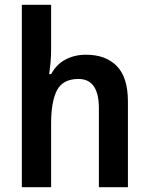

<svg xmlns="http://www.w3.org/2000/svg" viewBox="-20 -780 621 800"><path d="M193 -578Q193 -546 190.5 -519Q188 -492 185 -471H193Q215 -512 253 -532Q291 -552 338 -552Q421 -552 467 -504.5Q513 -457 513 -357V0H392V-329Q392 -451 307 -451Q242 -451 217.5 -404Q193 -357 193 -266V0H71V-760H193Z"/></svg>

Font: Noto Sans Georgian SemiCondensed SemiBold
Style: Regular
Weight: 600
Width: 4
Designer: Monotype Design Team, Akaki Razmadze
Foundry: Google LLC
Version: Version 2.005; ttfautohint (v1.8.4.7-5d5b)